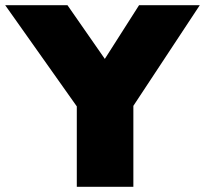

<svg xmlns="http://www.w3.org/2000/svg" viewBox="-40 -720 790 740"><path d="M256 0V-310L-20 -700H220L364 -493L496 -700H730L474 -312V0Z"/></svg>

Font: Lexend Black
Style: Regular
Weight: 900
Designer: Bonnie Shaver-Troup, Thomas Jockin
Foundry: Lexend
Version: Version 1.007; ttfautohint (v1.8.3)